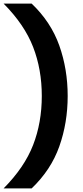

<svg xmlns="http://www.w3.org/2000/svg" viewBox="-53 -828 461 1068"><path d="M-33 220Q83 103 131.2 -21.5Q179.5 -146 179.5 -294Q179.5 -442 131.2 -566.5Q83 -691 -33 -808H123Q230.5 -705.5 277 -574.2Q323.5 -443 323.5 -294Q323.5 -145 277 -13.8Q230.5 117.5 123 220Z"/></svg>

Font: Encode Sans Expanded Expanded SemiBold
Style: Regular
Weight: 600
Width: 7
Designer: Multiple Designers
Foundry: Impallari Type
Version: Version 3.000; ttfautohint (v1.8.3) -l 8 -r 50 -G 200 -x 14 